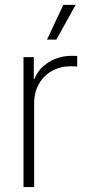

<svg xmlns="http://www.w3.org/2000/svg" viewBox="-20 -762 349 782"><path d="M75.7 0V-529.3H117.7V-440.4H120.1Q137.7 -483.4 179 -509Q220.2 -534.7 273.9 -534.7Q280.3 -534.7 284.9 -534.4Q289.6 -534.2 294.4 -534.2V-490.7Q291.5 -491.2 284.9 -491.7Q278.3 -492.2 269.5 -492.2Q226.6 -492.2 192.4 -473.4Q158.2 -454.6 138.7 -420.4Q119.1 -386.2 119.1 -340.8V0ZM171.4 -600.6 237.8 -742.2H288.1L209.5 -600.6Z"/></svg>

Font: Inter 24pt ExtraLight
Style: Regular
Weight: 250
Designer: Rasmus Andersson
Foundry: rsms
Version: Version 4.001;git-66647c0bb